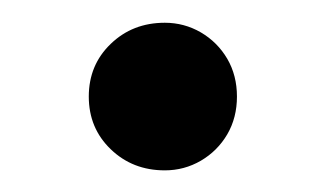

<svg xmlns="http://www.w3.org/2000/svg" viewBox="-20 -402 294 173"><path d="M60 -315Q60 -343.5 79.8 -362.5Q99.5 -381.5 128.5 -381.5Q146 -381.5 161 -372.8Q176 -364 184.8 -349Q193.5 -334 193.5 -315Q193.5 -296 184.8 -281Q176 -266 161 -257.2Q146 -248.5 128.5 -248.5Q99.5 -248.5 79.8 -267.5Q60 -286.5 60 -315Z"/></svg>

Font: Hauora SemiBold
Style: Regular
Weight: 600
Designer: Wayne Shih
Foundry: WCYS
Version: Version 1.001